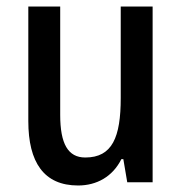

<svg xmlns="http://www.w3.org/2000/svg" viewBox="-20 -560 559 590"><path d="M449 -540H351V-259C351 -138 325 -76 242 -76C189 -76 165 -118 165 -207V-540H67V-188C67 -61 115 10 220 10C277 10 326 -17 353 -71H359L371 0H449Z"/></svg>

Font: Noto Sans Gurmukhi UI Condensed Medium
Style: Regular
Weight: 500
Width: 3
Designer: Jelle Bosma - Monotype Design Team
Foundry: Monotype Imaging Inc.
Version: Version 2.004